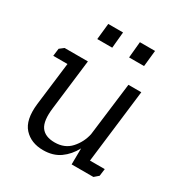

<svg xmlns="http://www.w3.org/2000/svg" viewBox="-155 -754 831 878"><g transform="rotate(30 261.0 -315.5)"><path d="M324 -555 332 -640H412L403 -555ZM156 -555 165 -640H243L235 -555ZM483 -57 478 -19 456 0H341L342 -85Q319 -42 283 -16.5Q247 9 195 9Q131 9 94 -31.5Q57 -72 67 -160L95 -388H20L25 -428L47 -445H170L138 -180Q129 -109 150.5 -78.5Q172 -48 223 -48Q276 -48 307.5 -83Q339 -118 349 -164L384 -445H452L405 -57Z"/></g></svg>

Font: Zilla Slab Regular
Style: Italic
Weight: 400
Italic angle: -6°
Designer: Typotheque.com
Foundry: Typotheque type foundry
Version: Version 1.1; 2017; ttfautohint (v1.6)